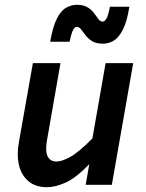

<svg xmlns="http://www.w3.org/2000/svg" viewBox="-20 -770 610 800"><path d="M337 0 352 -86Q297 -29 254 -9.5Q211 10 176 10Q128 10 98.5 -15Q69 -40 59 -82.5Q49 -125 59 -179L117 -507H232L175 -181Q168 -138 179 -117.5Q190 -97 215 -97Q238 -97 272.5 -116Q307 -135 365 -193L420 -507H535L446 0ZM409 -588Q381 -588 364 -598.5Q347 -609 336.5 -623Q326 -637 318 -647.5Q310 -658 300 -658Q292 -658 285 -646Q278 -634 270 -596H189Q200 -659 217 -692.5Q234 -726 256 -738Q278 -750 301 -750Q328 -750 345 -739.5Q362 -729 372 -715Q382 -701 390 -690.5Q398 -680 408 -680Q416 -680 423.5 -692.5Q431 -705 438 -742H519Q509 -679 491.5 -645.5Q474 -612 453 -600Q432 -588 409 -588Z"/></svg>

Font: Inria Sans
Style: Bold Italic
Weight: 700
Italic angle: -10°
Designer: Black Foundry Team
Foundry: Black Foundry
Version: Version 1.2; ttfautohint (v1.8.3)